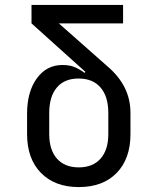

<svg xmlns="http://www.w3.org/2000/svg" viewBox="-20 -750 640 780"><path d="M300 10Q203 10 146.5 -47.5Q90 -105 90 -205V-288Q90 -377 129.5 -431.5Q169 -486 234 -486Q268 -486 291 -474Q314 -462 323 -454L327 -458L108 -655V-730H480V-655H219L416 -481Q463 -441 486.5 -394Q510 -347 510 -291V-205Q510 -105 454 -47.5Q398 10 300 10ZM300 -70Q357 -70 388.5 -105.5Q420 -141 420 -205V-291Q420 -358 388.5 -394.5Q357 -431 299 -431Q242 -431 211 -394.5Q180 -358 180 -291V-205Q180 -141 211.5 -105.5Q243 -70 300 -70Z"/></svg>

Font: NKDuy Mono
Style: Regular
Weight: 400
Monospace: yes
Designer: NKDuy
Foundry: NKDuy
Version: Version 2.251; ttfautohint (v1.8.4.7-5d5b)